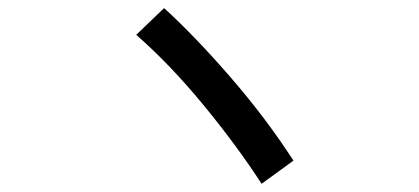

<svg xmlns="http://www.w3.org/2000/svg" viewBox="-20 -692 1040 477"><path d="M318.4 -605.5 387.7 -671.9Q464.8 -601.6 553.2 -499.5Q641.6 -397.5 709 -293L629.9 -235.4Q569.3 -329.1 485.8 -430.7Q402.3 -532.2 318.4 -605.5Z"/></svg>

Font: Gothic A1 SemiBold
Style: Regular
Weight: 600
Version: Version 2.50